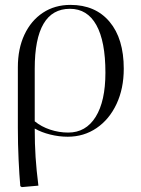

<svg xmlns="http://www.w3.org/2000/svg" viewBox="-20 -545 575 785"><path d="M69 220 63 216Q59 172 56 107.5Q53 43 53 -22V-270Q53 -346 80 -403.5Q107 -461 155.5 -493Q204 -525 268 -525Q370 -525 428 -456Q486 -387 486 -264Q486 -183 456.5 -120Q427 -57 375 -21.5Q323 14 257 14Q221 14 185 5Q149 -4 123 -19H122Q122 44 125.5 97.5Q129 151 137 214ZM259 -3Q331 -3 371 -67Q411 -131 411 -248Q411 -376 374 -442.5Q337 -509 266 -509Q122 -509 122 -264V-49Q149 -27 185 -15Q221 -3 259 -3Z"/></svg>

Font: Literata 72pt Light
Style: Regular
Weight: 300
Designer: Latin by Veronika Burian and Jose Scaglione. Greek by Irene Vlachou. Cyrillic by Vera Evstafieva.
Foundry: TypeTogether
Version: Version 3.002